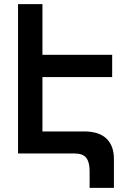

<svg xmlns="http://www.w3.org/2000/svg" viewBox="-20 -745 640 932"><path d="M415 167V84.5Q415 42 398.5 21Q382 0 342 0H67.5V-725H186V-479H524.5V-371H186V-107H388.5Q461 -107 497.2 -71.8Q533.5 -36.5 533 28.5V167Z"/></svg>

Font: JuliaMono SemiBold
Style: Regular
Weight: 600
Monospace: yes
Designer: cormullion
Foundry: corm
Version: Version 0.055; ttfautohint (v1.8.4)